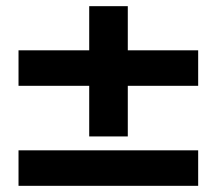

<svg xmlns="http://www.w3.org/2000/svg" viewBox="-20 -602 702 622"><path d="M269 -160V-324H40V-439H269V-582H394V-439H622V-324H394V-160ZM40 0V-115H622V0Z"/></svg>

Font: Zen Dots
Style: Regular
Weight: 400
Designer: Yoshimichi Ohira
Foundry: A-1 Corp ZenFonts
Version: Version 1.000; ttfautohint (v1.8.3)